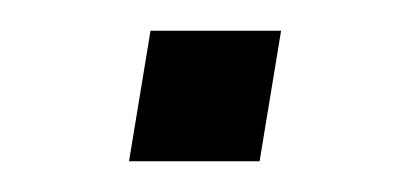

<svg xmlns="http://www.w3.org/2000/svg" viewBox="-20 -328 259 125"><path d="M64 -223 78 -308H163L149 -223Z"/></svg>

Font: Nunito Sans 12pt ExtraLight 12pt Light
Style: Italic
Weight: 300
Italic angle: -9°
Version: Version 3.101;gftools[0.9.27]